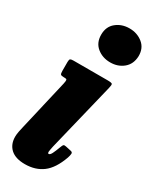

<svg xmlns="http://www.w3.org/2000/svg" viewBox="-210 -839 732 911"><g transform="rotate(30 156.5 -383.0)"><path d="M109 -692.5Q109 -736.5 139 -761Q169 -785.5 211.5 -785.5Q253.5 -785.5 284 -761Q314.5 -736.5 314 -692.5Q312.5 -648.5 283 -624Q253.5 -599.5 211.5 -599.5Q169 -599.5 139 -624Q109 -648.5 109 -692.5ZM267.5 -491.5 176.5 -118Q175.5 -113 173.2 -101.8Q171 -90.5 171 -87Q171 -77.5 176 -77.5Q183.5 -77.5 190.8 -91.8Q198 -106 208 -133Q212.5 -145.5 216 -148.5Q219.5 -151.5 229 -149.5L259 -143Q270 -141 269.2 -131.5Q268.5 -122 264 -108.5Q239 -38.5 199.2 -8.8Q159.5 21 102 21Q50.5 21 24 -3.2Q-2.5 -27.5 -2.5 -69.5Q-2.5 -82 0.8 -99Q4 -116 7 -127L71 -402.5Q74.5 -419 73.2 -423.8Q72 -428.5 60.5 -428.5H58Q43 -428.5 39.2 -432.5Q35.5 -436.5 35.5 -452V-500.5Q35.5 -514 40 -517Q44.5 -520 57.5 -520H243Q266 -520 269.2 -515.5Q272.5 -511 267.5 -491.5Z"/></g></svg>

Font: Besley* Condensed Heavy
Style: Italic
Weight: 800
Width: 3
Italic angle: -13°
Designer: Owen Earl
Foundry: indestructible type*
Version: Version 3.000; ttfautohint (v1.8.3)